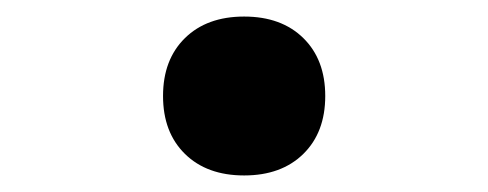

<svg xmlns="http://www.w3.org/2000/svg" viewBox="-20 -202 590 232"><path d="M275 10Q230 10 203.5 -16Q177 -42 177 -86Q177 -130 203.5 -156Q230 -182 275 -182Q320 -182 346.5 -156Q373 -130 373 -86Q373 -42 346.5 -16Q320 10 275 10Z"/></svg>

Font: M PLUS Code Latin SemiExpanded SemiBold
Style: Regular
Weight: 600
Width: 6
Designer: Coji Morishita
Foundry: UNDERFOREST DESIGN
Version: Version 1.002; ttfautohint (v1.8.3)